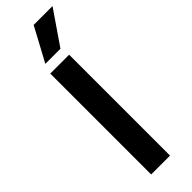

<svg xmlns="http://www.w3.org/2000/svg" viewBox="-298 -900 907 907"><g transform="rotate(-45 155.5 -446.0)"><path d="M195 -723H94L185 -892H311ZM204 0H78V-674H204Z"/></g></svg>

Font: Hind Kochi SemiBold
Style: Regular
Weight: 600
Designer: Dhruvi Tolia
Foundry: Indian Type Foundry
Version: Version 0.702;PS 1.0;hotconv 1.0.81;makeotf.lib2.5.63406